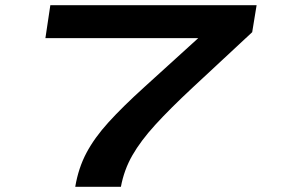

<svg xmlns="http://www.w3.org/2000/svg" viewBox="-20 -720 1083 740"><path d="M270 0Q282 -72 313 -130.5Q344 -189 398.5 -249Q453 -309 537 -385L744 -573H155L174 -700H969L952 -596L723 -383Q635 -301 578.5 -239Q522 -177 490 -121Q458 -65 446 0Z"/></svg>

Font: Georama ExtraExtended SemiBold
Style: Italic
Weight: 600
Width: 8
Italic angle: -9°
Designer: Jean-Baptiste Levee
Foundry: Production Type
Version: Version 1.000